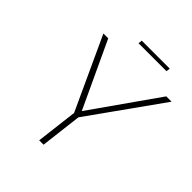

<svg xmlns="http://www.w3.org/2000/svg" viewBox="-225 -978 1121 1121"><g transform="rotate(45 335.5 -417.5)"><path d="M315 -257 108 -706H148L344 -286L331 -285L627 -706H671L351 -257L320 0H284ZM296 -835H527L524 -811H293Z"/></g></svg>

Font: Josefin Sans Thin ExtraLight
Style: Italic
Weight: 250
Italic angle: -7°
Version: Version 2.000